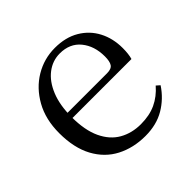

<svg xmlns="http://www.w3.org/2000/svg" viewBox="-141 -673 829 829"><g transform="rotate(-45 273.5 -258.0)"><path d="M303 15Q230 15 172 -15Q114 -45 81 -106Q48 -167 48 -257Q48 -341 82.5 -402.5Q117 -464 173 -497.5Q229 -531 295 -531Q360 -531 406.5 -503.5Q453 -476 477.5 -429Q502 -382 502 -323Q502 -287 495 -263H87V-294H377Q404 -294 413 -308Q422 -322 422 -352Q422 -416 388 -457.5Q354 -499 293 -499Q249 -499 213 -471.5Q177 -444 156 -392.5Q135 -341 135 -269Q135 -188 159.5 -136Q184 -84 227 -59.5Q270 -35 325 -35Q378 -35 417.5 -53.5Q457 -72 488 -108L504 -94Q471 -44 421 -14.5Q371 15 303 15Z"/></g></svg>

Font: Noto Serif SC
Style: Regular
Weight: 400
Designer: Ryoko NISHIZUKA 西塚涼子 (kana & ideographs); Frank Grießhammer (Latin, Greek & Cyrillic); Wenlong ZHANG 张文龙 (bopomofo); San
Foundry: Adobe
Version: Version 2.002-H1;hotconv 1.1.0;makeotfexe 2.6.0